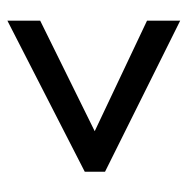

<svg xmlns="http://www.w3.org/2000/svg" viewBox="-14 -618 509 521"><g transform="rotate(-90 240.5 -357.5)"><path d="M445 -123V-213L145 -355L445 -503V-592L35 -382V-327Z"/></g></svg>

Font: Noto Sans Arabic Cond Med
Style: Regular
Weight: 500
Width: 3
Designer: Monotype Design Team, Nadine Chahine, Nizar Qandah and Khaled Hosny
Foundry: Monotype Imaging Inc.
Version: Version 2.012